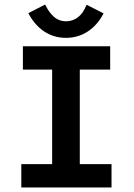

<svg xmlns="http://www.w3.org/2000/svg" viewBox="-20 -827 590 847"><path d="M74 0V-103H210V-520H81V-623H466V-520H332V-103H472V0ZM362 -806 437 -768Q410 -716 367 -688Q324 -660 271 -660Q217 -660 174.5 -688.5Q132 -717 105 -769L179 -807Q197 -770 219.5 -751.5Q242 -733 271 -733Q300 -733 323.5 -750.5Q347 -768 362 -806Z"/></svg>

Font: Inconsolata SemiExpanded ExtraBold
Style: Regular
Weight: 800
Width: 6
Monospace: yes
Designer: Raph Levien, Cyreal, Brenton Simpson
Foundry: Raph Levien, Cyreal, Google
Version: Version 3.001; ttfautohint (v1.8.2.53-6de2)